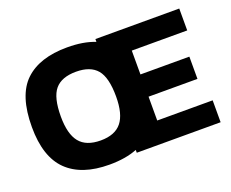

<svg xmlns="http://www.w3.org/2000/svg" viewBox="-109 -833 1232 1022"><g transform="rotate(-20 507.5 -322.0)"><path d="M352 10Q195 10 113 -70Q31 -150 31 -319Q31 -498 113 -576Q195 -654 352 -654Q444 -654 509 -628V-644H984V-520H670V-385H947V-259H670V-258V-124H984V0H509V-16Q444 10 352 10ZM352 -127Q433 -127 470.5 -173.5Q508 -220 508 -319Q508 -427 470.5 -471.5Q433 -516 352 -516Q270 -516 232.5 -471.5Q195 -427 195 -319Q195 -220 232.5 -173.5Q270 -127 352 -127Z"/></g></svg>

Font: Kanit SemiBold
Style: Regular
Weight: 600
Designer: Katatrad Team
Foundry: CadsonDemak
Version: Version 2.000; ttfautohint (v1.8.3)